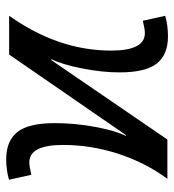

<svg xmlns="http://www.w3.org/2000/svg" viewBox="10 -580 580 641"><g transform="rotate(90 300.5 -260.0)"><path d="M431.6 -390.1 162.6 0H33.2Q149.4 -164.1 149.4 -340.3Q149.4 -453.1 91.3 -453.1Q77.1 -453.1 49.8 -446.3L33.2 -521Q65.4 -530.3 102.1 -530.3Q162.6 -530.3 192.4 -493.2Q222.2 -456.1 222.2 -367.7Q222.2 -310.5 209 -243.7Q195.8 -176.8 178.2 -141.1L180.7 -140.1L446.3 -528.3H577.6Q523.4 -455.1 493.9 -364.3Q464.4 -273.4 464.4 -180.2Q464.4 -67.4 522.5 -67.4Q536.6 -67.4 564 -74.2L580.6 0.5Q548.3 9.8 511.7 9.8Q451.2 9.8 421.4 -27.3Q391.6 -64.5 391.6 -152.8Q391.6 -221.2 404.5 -289.1Q417.5 -356.9 434.1 -389.2Z"/></g></svg>

Font: Arial
Style: Regular
Weight: 400
Designer: Steve Matteson
Foundry: Ascender Corporation
Version: Version 2.00.3